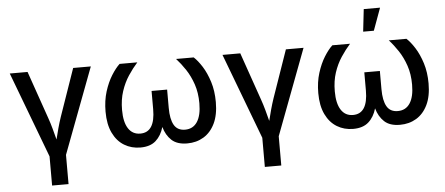

<svg xmlns="http://www.w3.org/2000/svg" viewBox="-59 -904 2895 1249"><g transform="rotate(-5 1389.0 -279.5)"><path d="M233.4 204.1V13.7L22.5 -545.9H138.7L246.6 -235.8Q259.3 -199.7 269 -163.8Q278.8 -127.9 288.1 -91.8Q296.9 -127.4 306.6 -163.6Q316.4 -199.7 328.6 -235.8L436.5 -545.9H551.8L340.8 13.2V204.1Z M828.1 7.8Q769.5 7.8 722.7 -20.5Q675.8 -48.8 648.7 -105Q621.6 -161.1 621.6 -244.1Q621.6 -315.9 640.1 -375Q658.7 -434.1 686 -477.8Q713.4 -521.5 739.7 -545.9H855.5Q823.2 -509.8 794.4 -466.1Q765.6 -422.4 747.6 -367.9Q729.5 -313.5 729.5 -245.6Q729.5 -166.5 756.8 -124.5Q784.2 -82.5 835 -82.5Q931.6 -82.5 931.6 -233.4V-352.5H1033.2V-233.4Q1033.2 -159.2 1055.4 -120.8Q1077.6 -82.5 1127 -82.5Q1179.2 -82.5 1206.8 -124.5Q1234.4 -166.5 1234.4 -245.6Q1234.4 -314.9 1215.6 -370.1Q1196.8 -425.3 1168 -468.8Q1139.2 -512.2 1108.4 -545.9H1223.6Q1249.5 -522.5 1276.9 -479.5Q1304.2 -436.5 1323 -377Q1341.8 -317.4 1341.8 -244.1Q1341.8 -160.6 1314.7 -104.7Q1287.6 -48.8 1240.7 -20.5Q1193.8 7.8 1133.8 7.8Q1067.4 7.8 1031.7 -25.4Q996.1 -58.6 981 -112.8Q964.8 -57.1 928.5 -24.7Q892.1 7.8 828.1 7.8Z M1622.6 204.1V13.7L1411.6 -545.9H1527.8L1635.7 -235.8Q1648.4 -199.7 1658.2 -163.8Q1668 -127.9 1677.2 -91.8Q1686 -127.4 1695.8 -163.6Q1705.6 -199.7 1717.8 -235.8L1825.7 -545.9H1940.9L1730 13.2V204.1Z M2217.3 7.8Q2158.7 7.8 2111.8 -20.5Q2064.9 -48.8 2037.8 -105Q2010.7 -161.1 2010.7 -244.1Q2010.7 -315.9 2029.3 -375Q2047.9 -434.1 2075.2 -477.8Q2102.5 -521.5 2128.9 -545.9H2244.6Q2212.4 -509.8 2183.6 -466.1Q2154.8 -422.4 2136.7 -367.9Q2118.7 -313.5 2118.7 -245.6Q2118.7 -166.5 2146 -124.5Q2173.3 -82.5 2224.1 -82.5Q2320.8 -82.5 2320.8 -233.4V-352.5H2422.4V-233.4Q2422.4 -159.2 2444.6 -120.8Q2466.8 -82.5 2516.1 -82.5Q2568.4 -82.5 2595.9 -124.5Q2623.5 -166.5 2623.5 -245.6Q2623.5 -314.9 2604.7 -370.1Q2585.9 -425.3 2557.1 -468.8Q2528.3 -512.2 2497.6 -545.9H2612.8Q2638.7 -522.5 2666 -479.5Q2693.4 -436.5 2712.2 -377Q2731 -317.4 2731 -244.1Q2731 -160.6 2703.9 -104.7Q2676.8 -48.8 2629.9 -20.5Q2583 7.8 2522.9 7.8Q2456.5 7.8 2420.9 -25.4Q2385.3 -58.6 2370.1 -112.8Q2354 -57.1 2317.6 -24.7Q2281.2 7.8 2217.3 7.8ZM2336.4 -616.7 2353 -762.7H2459.5L2406.2 -616.7Z"/></g></svg>

Font: Inter Medium
Style: Regular
Weight: 500
Designer: Rasmus Andersson
Foundry: rsms
Version: Version 4.001;git-9221beed3